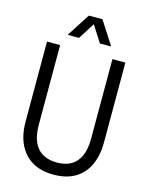

<svg xmlns="http://www.w3.org/2000/svg" viewBox="-137 -1023 866 1117"><g transform="rotate(15 296.0 -464.5)"><path d="M296 9Q220 9 167.5 -22Q115 -53 87.5 -110.5Q60 -168 60 -249V-729H139V-251Q139 -184 158.5 -143Q178 -102 213.5 -83Q249 -64 296 -64Q348 -64 383 -84.5Q418 -105 436 -146.5Q454 -188 454 -251V-729H532V-249Q532 -168 504.5 -110Q477 -52 424.5 -21.5Q372 9 296 9ZM166 -798 256 -938H338L428 -798H360L297 -897L234 -798Z"/></g></svg>

Font: Mona Sans SemiCondensed
Style: Regular
Weight: 400
Width: 4
Designer: Deni Anggara
Foundry: GitHub
Version: Version 2.000